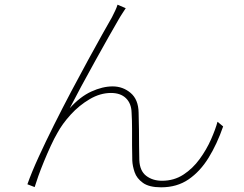

<svg xmlns="http://www.w3.org/2000/svg" viewBox="-20 -777 1040 820"><path d="M517 -742Q512 -734 503 -720.5Q494 -707 485 -691Q470 -666 444 -619.5Q418 -573 387 -517.5Q356 -462 327 -408Q298 -354 278 -315Q322 -364 370 -386Q418 -408 461 -408Q505 -408 538 -380Q571 -352 572 -296Q573 -259 573.5 -223Q574 -187 574 -154Q574 -121 575 -93Q577 -47 604.5 -26Q632 -5 672 -5Q723 -5 763 -31Q803 -57 832.5 -97.5Q862 -138 881 -181Q900 -224 909 -257L933 -237Q907 -162 871 -103.5Q835 -45 785.5 -11Q736 23 668 23Q617 23 590.5 4Q564 -15 555 -41.5Q546 -68 545 -91Q544 -123 544 -157Q544 -191 544 -226.5Q544 -262 542 -296Q541 -335 518 -357.5Q495 -380 454 -380Q408 -380 363 -353.5Q318 -327 282 -287.5Q246 -248 225 -209Q212 -187 197 -154.5Q182 -122 168 -88Q154 -54 143.5 -24.5Q133 5 128 22L97 10Q115 -41 145 -106.5Q175 -172 211 -244Q247 -316 284.5 -387Q322 -458 356.5 -521Q391 -584 417.5 -631.5Q444 -679 458 -703Q466 -719 472 -731.5Q478 -744 482 -757Z"/></svg>

Font: Noto Sans HK Thin
Style: Regular
Weight: 100
Designer: Ryoko NISHIZUKA 西塚涼子 (kana, bopomofo & ideographs); Paul D. Hunt (Latin, Greek & Cyrillic); Sandoll Communications 산돌커뮤니
Foundry: Adobe
Version: Version 2.004-H2;hotconv 1.0.118;makeotfexe 2.5.65603